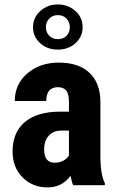

<svg xmlns="http://www.w3.org/2000/svg" viewBox="-20 -813 511 843"><path d="M301.3 0Q295.4 -12.2 289.6 -41Q252.4 9.8 189 9.8Q122.6 9.8 78.9 -34.2Q35.2 -78.1 35.2 -147.9Q35.2 -231 88.1 -276.4Q141.1 -321.8 240.7 -322.8H282.7V-365.2Q282.7 -400.9 270.5 -415.5Q258.3 -430.2 234.9 -430.2Q183.1 -430.2 183.1 -369.6H44.9Q44.9 -442.9 99.9 -490.5Q154.8 -538.1 238.8 -538.1Q325.7 -538.1 373.3 -492.9Q420.9 -447.8 420.9 -363.8V-115.2Q421.9 -46.9 440.4 -8.3V0ZM219.7 -98.6Q242.7 -98.6 258.8 -107.9Q274.9 -117.2 282.7 -129.9V-239.7H249.5Q214.4 -239.7 194.1 -217.3Q173.8 -194.8 173.8 -157.2Q173.8 -98.6 219.7 -98.6ZM125 -693.4Q125 -735.4 156.7 -764.4Q188.5 -793.5 233.9 -793.5Q278.8 -793.5 310.8 -764.9Q342.8 -736.3 342.8 -693.4Q342.8 -651.9 311.5 -623.5Q280.3 -595.2 233.9 -595.2Q186.5 -595.2 155.8 -624Q125 -652.8 125 -693.4ZM233.9 -641.1Q258.3 -641.1 272.5 -656.2Q286.6 -671.4 286.6 -693.4Q286.6 -715.8 272.2 -731.2Q257.8 -746.6 233.9 -746.6Q210.9 -746.6 196.3 -731.4Q181.6 -716.3 181.6 -693.4Q181.6 -670.4 196.5 -655.8Q211.4 -641.1 233.9 -641.1Z"/></svg>

Font: Roboto Condensed
Style: Bold
Weight: 700
Designer: Google
Version: Version 2.134; 2016